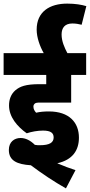

<svg xmlns="http://www.w3.org/2000/svg" viewBox="-20 -916 498 1063"><path d="M218 -193C262 -193 277 -179 277 -155C277 -127 255 -112 201 -112C193 -112 183 -112 173 -114C148 -139 121 -152 94 -152C59 -152 29 -130 29 -86C29 -26 75 -6 151 -1C212 45 278 89 345 127L398 26C369 17 332 3 297 -12C383 -31 417 -85 417 -154C417 -237 364 -299 251 -299C223 -299 202 -297 180 -292C171 -302 165 -312 165 -326C165 -333 168 -338 171 -341C177 -347 184 -348 203 -348H374V-501H457V-622H353C337 -652 321 -688 321 -725C321 -762 339 -786 381 -786C398 -786 417 -783 432 -779L458 -882C432 -890 396 -896 352 -896C256 -896 183 -852 183 -752C183 -708 201 -659 222 -622H0V-501H236V-450H199C121 -450 90 -437 65 -416C41 -395 30 -366 30 -332C30 -268 76 -215 128 -178C155 -187 188 -193 218 -193Z"/></svg>

Font: Noto Sans Devanagari UI Condensed ExtraBold
Style: Regular
Weight: 800
Width: 3
Designer: Jelle Bosma - Monotype Design Team
Foundry: Monotype Imaging Inc.
Version: Version 2.004